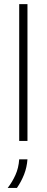

<svg xmlns="http://www.w3.org/2000/svg" viewBox="-20 -687 228 936"><path d="M73.6 0V-666.7H113.9V0ZM17.4 229.2Q39.6 200.7 55.2 166.3Q70.8 131.9 73.6 89.6H113.9Q111.1 128.5 97.6 163.2Q84 197.9 62.5 229.2Z"/></svg>

Font: Afacad Flux ExtraLight
Style: Regular
Weight: 250
Designer: Kristian Moeller
Foundry: Dicotype
Version: Version 1.100